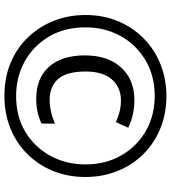

<svg xmlns="http://www.w3.org/2000/svg" viewBox="28 -792 774 870"><g transform="rotate(90 415.0 -357.0)"><path d="M415 10Q330 10 262.5 -19Q195 -48 147 -99Q99 -150 73.5 -216Q48 -282 48 -357Q48 -439 76.5 -506Q105 -573 155 -622Q205 -671 272 -697.5Q339 -724 415 -724Q496 -724 563.5 -696Q631 -668 680 -618Q729 -568 755.5 -501Q782 -434 782 -357Q782 -277 754.5 -210Q727 -143 677.5 -93.5Q628 -44 561 -17Q494 10 415 10ZM415 -43Q508 -43 577.5 -85Q647 -127 686 -198Q725 -269 725 -357Q725 -448 684.5 -519Q644 -590 574 -630.5Q504 -671 415 -671Q323 -671 252.5 -629Q182 -587 143 -516Q104 -445 104 -357Q104 -263 145.5 -192.5Q187 -122 257.5 -82.5Q328 -43 415 -43ZM429 -134Q335 -134 283 -191.5Q231 -249 231 -355Q231 -458 285.5 -518.5Q340 -579 434 -579Q500 -579 559 -551L533 -495Q484 -518 436 -518Q375 -518 339.5 -476.5Q304 -435 304 -358Q304 -274 337 -234.5Q370 -195 434 -195Q485 -195 540 -219V-158Q488 -134 429 -134Z"/></g></svg>

Font: Noto Sans Georgian ExtraCondensed
Style: Regular
Weight: 400
Width: 2
Designer: Monotype Design Team, Akaki Razmadze
Foundry: Google LLC
Version: Version 2.005; ttfautohint (v1.8.4.7-5d5b)